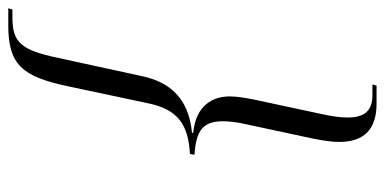

<svg xmlns="http://www.w3.org/2000/svg" viewBox="-253 -547 930 464"><g transform="rotate(-90 212.0 -315.0)"><path d="M193 130H237L240 120H214C176 120 160 101 160 59C160 39 164 18 168 -1L204 -169C208 -190 211 -208 211 -225C211 -266 189 -307 123 -313V-316C208 -324 246 -371 260 -437L304 -639C323 -729 341 -750 402 -750H421L424 -760H382C288 -760 259 -726 236 -618L195 -425C180 -348 141 -325 72 -321L70 -310C130 -306 151 -289 151 -240C151 -230 149 -206 143 -182L110 -28C104 1 101 21 101 40C101 100 132 130 193 130Z"/></g></svg>

Font: Noto Serif Display Condensed Light
Style: Italic
Weight: 300
Width: 3
Italic angle: -12°
Designer: Monotype Design Team
Foundry: Monotype Imaging Inc.
Version: Version 2.009